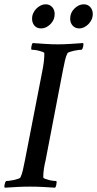

<svg xmlns="http://www.w3.org/2000/svg" viewBox="-28 -868 451 892"><path d="M241 -662Q269 -662 299 -664Q329 -666 358 -668Q361 -664 358.5 -652.5Q356 -641 352 -637Q348 -637 338 -636Q328 -635 317 -632.5Q306 -630 296.5 -627Q287 -624 285 -620Q278 -606 273.5 -585.5Q269 -565 264 -540L184 -124Q179 -104 176 -84Q173 -64 173 -44Q174 -40 182 -37Q190 -34 200 -31.5Q210 -29 220 -28Q230 -27 234 -27Q236 -23 234 -11.5Q232 0 228 4Q200 2 170 0.5Q140 -1 112 -1Q84 -1 53.5 0.5Q23 2 -6 4Q-9 0 -6.5 -11.5Q-4 -23 0 -27Q4 -27 14 -28Q24 -29 35 -31.5Q46 -34 55.5 -37Q65 -40 67 -44Q74 -58 78.5 -78.5Q83 -99 88 -124L169 -540Q173 -560 175.5 -580Q178 -600 178 -620Q178 -624 170 -627Q162 -630 152 -632.5Q142 -635 132 -636Q122 -637 118 -637Q116 -641 118 -652.5Q120 -664 124 -668Q152 -666 182.5 -664Q213 -662 241 -662ZM298 -781Q298 -809 318 -828.5Q338 -848 361 -848Q380 -848 391.5 -835Q403 -822 403 -803Q403 -789 397.5 -777Q392 -765 383 -756Q374 -747 363 -741.5Q352 -736 340 -736Q321 -736 309.5 -749Q298 -762 298 -781ZM121 -781Q121 -795 126.5 -807Q132 -819 141 -828Q150 -837 161 -842.5Q172 -848 184 -848Q203 -848 214.5 -835Q226 -822 226 -803Q226 -775 206 -755.5Q186 -736 163 -736Q143 -736 132 -749Q121 -762 121 -781Z"/></svg>

Font: Vermiglione Medium
Style: Italic
Weight: 500
Italic angle: -11°
Version: Version 1.000